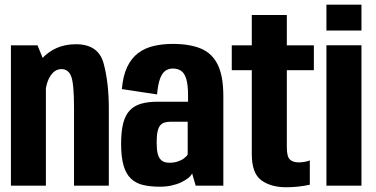

<svg xmlns="http://www.w3.org/2000/svg" viewBox="-20 -789 1596 816"><path d="M26.4 0H175V-509.1L139.5 -596.4H26.4ZM294.6 0H442.5V-325.9Q442.5 -438.6 420.3 -519.8Q398.2 -601 302.8 -601Q213.3 -601 156.5 -538.1Q99.6 -475.2 99.6 -394L172 -371.5Q172 -428.9 191.6 -462.1Q211.2 -495.3 241.1 -495.3Q270.9 -495.3 282.8 -463.8Q294.6 -432.3 294.6 -330.2Z M659.9 4.5Q686.1 4.5 708.7 -0.5Q731.4 -5.4 749.2 -13.8Q767.1 -22.2 779.3 -31.8Q791.4 -41.4 796.6 -51.8L811.6 0H929.2V-379.9Q929.2 -466 905.3 -514.3Q881.4 -562.6 834 -582.5Q786.6 -602.4 714.1 -602.4Q670.3 -602.4 632.9 -593.5Q595.4 -584.7 567.1 -563.4Q538.8 -542.1 520.8 -504.8Q502.8 -467.5 497.9 -410.4L647.5 -387.7Q651.4 -431.6 660.6 -455.7Q669.8 -479.8 683.6 -488.8Q697.4 -497.7 714.4 -497.7Q735.5 -497.7 749.9 -487.8Q764.3 -477.8 771.7 -453.1Q779.2 -428.4 779.2 -383.4V-356.7H649.9Q609.7 -356.7 580.1 -348.3Q550.5 -339.8 531.4 -319.7Q512.3 -299.5 503.5 -264.9Q494.7 -230.3 494.7 -177.9Q494.7 -122.1 505 -86.1Q515.2 -50.1 536.3 -30.1Q557.3 -10.1 588 -2.8Q618.7 4.5 659.9 4.5ZM700 -97.3Q688.1 -97.3 678.1 -100.7Q668.2 -104.2 660.6 -113.4Q653 -122.6 649.4 -139.4Q645.8 -156.3 645.8 -184.5Q645.8 -212.8 649.7 -230.3Q653.7 -247.7 661.1 -256.3Q668.6 -264.9 679.3 -268.2Q690 -271.5 703.1 -271.5H777.7V-132.5Q773 -124.2 761.5 -115.6Q750.1 -107.1 734.2 -102.2Q718.4 -97.3 700 -97.3Z M1195.6 6.8Q1248.1 6.8 1296.7 -4V-107.1Q1274.8 -98.9 1248.9 -98.9Q1225.3 -98.9 1212.1 -111Q1199 -123.1 1199 -163.4V-490.6H1313.9V-596.4H1199V-725.2H1050.1V-596.4H965V-490.6H1050.1V-134.1Q1050.1 -52.2 1090.8 -22.7Q1131.5 6.8 1195.6 6.8Z M1367.3 0H1516.2V-596.5H1367.3ZM1367.3 -769.3V-659.3H1516.2V-769.3Z"/></svg>

Font: Anybody Thin Condensed
Style: Regular
Weight: 100
Width: 3
Version: Version 1.113;gftools[0.9.25]